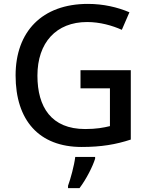

<svg xmlns="http://www.w3.org/2000/svg" viewBox="-20 -744 767 985"><path d="M393 -384V-291H544V-97C511 -89 474 -82 417 -82C243 -82 172 -195 172 -356C172 -525 268 -631 427 -631C493 -631 556 -613 605 -591L644 -681C583 -707 510 -724 431 -724C195 -724 60 -581 60 -357C60 -127 180 10 399 10C500 10 575 -3 651 -28V-384ZM468 70V61H366C361 104 342 174 329 209V221H388C423 175 456 109 468 70Z"/></svg>

Font: Noto Sans Gujarati UI Medium
Style: Regular
Weight: 500
Designer: Jelle Bosma - Monotype Design Team, Universal Thirst
Foundry: Monotype Imaging Inc.
Version: Version 2.106